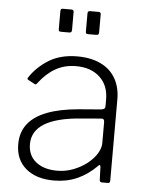

<svg xmlns="http://www.w3.org/2000/svg" viewBox="-53 -786 647 840"><g transform="rotate(5 270.0 -366.0)"><path d="M402 -70Q362 -30 316 -10Q270 10 215 10Q136 10 91 -29Q46 -68 46 -135Q46 -187 74 -223.5Q102 -260 158 -281.5Q214 -303 296 -310L395 -318Q403 -319 407.5 -322.5Q412 -326 412 -333V-363Q412 -425 373 -461Q334 -497 269 -497Q219 -497 179 -474.5Q139 -452 106 -408Q103 -404 101 -402.5Q99 -401 95 -403L65 -419Q62 -421 61.5 -423Q61 -425 64 -430Q96 -478 147 -509Q198 -540 271 -540Q330 -540 373 -519.5Q416 -499 438.5 -460Q461 -421 461 -368V-11Q461 -5 458.5 -2.5Q456 0 451 0H425Q421 0 418 -2.5Q415 -5 415 -11L413 -68Q411 -81 402 -70ZM412 -263Q412 -280 398 -278L314 -271Q258 -267 217 -256.5Q176 -246 149.5 -229.5Q123 -213 110 -190.5Q97 -168 97 -140Q97 -90 132 -62Q167 -34 226 -34Q262 -34 296 -47Q330 -60 357 -81Q384 -103 398 -126.5Q412 -150 412 -171V-263ZM237 -732V-654Q237 -647 234.5 -644Q232 -641 224 -641H191Q183 -641 181 -643.5Q179 -646 179 -652V-731Q179 -742 188 -742H227Q237 -742 237 -732ZM356 -732V-654Q356 -647 353.5 -644Q351 -641 343 -641H310Q302 -641 300 -643.5Q298 -646 298 -652V-731Q298 -742 308 -742H346Q356 -742 356 -732Z"/></g></svg>

Font: Libre Franklin ExtraLight
Style: Regular
Weight: 250
Designer: Pablo Impallari, Rodrigo Fuenzalida, Nhung Nguyen
Foundry: Impallari Type
Version: Version 3.000